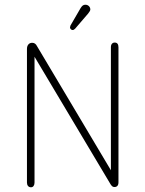

<svg xmlns="http://www.w3.org/2000/svg" viewBox="-20 -784 615 812"><path d="M449 -64 137 -588Q133 -596 128 -599.5Q123 -603 116 -603Q106 -603 100 -596Q94 -589 94 -577V-12Q94 -3 98.5 2.5Q103 8 111 8Q118 8 122 2.5Q126 -3 126 -12V-544L448 -4Q452 2 455.5 4.5Q459 7 464 7Q472 7 476.5 2Q481 -3 481 -13V-584Q481 -594 477 -599Q473 -604 465 -604Q458 -604 453.5 -599Q449 -594 449 -584ZM362 -744Q362 -750 359 -754.5Q356 -759 351.5 -761.5Q347 -764 341 -764Q335 -764 330.5 -761Q326 -758 321 -750L278 -676Q278 -674 277 -672Q276 -670 276 -668Q276 -664 279.5 -660.5Q283 -657 287 -657Q290 -657 292.5 -658.5Q295 -660 298 -663L353 -727Q362 -738 362 -744Z"/></svg>

Font: Beiruti ExtraLight
Style: Regular
Weight: 250
Designer: Arlette Boutros
Foundry: Boutros
Version: Version 1.41